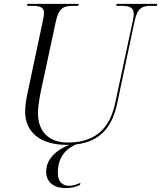

<svg xmlns="http://www.w3.org/2000/svg" viewBox="-20 -734 827 986"><path d="M324 10C328 10 332 10 335 10C271 35 217 82 217 147C217 199 253 232 319 232C344 232 367 227 391 216L393 205C372 215 350 220 334 220C302 220 277 200 277 154C277 75 316 32 369 8C497 -7 557 -84 582 -204L671 -625C686 -696 712 -704 759 -704H786L787 -714H579L577 -704H601C641 -704 667 -698 667 -662C667 -653 665 -639 662 -627L572 -207C548 -95 489 -2 327 -2C233 -2 175 -57 175 -152C175 -180 180 -215 188 -257L267 -625C282 -694 308 -704 355 -704H382L384 -714H121L119 -704H146C184 -704 206 -697 206 -668C206 -658 204 -642 200 -627L122 -259C114 -225 109 -183 109 -162C109 -52 190 10 324 10Z"/></svg>

Font: Noto Serif Display Light
Style: Italic
Weight: 300
Italic angle: -12°
Designer: Monotype Design Team
Foundry: Monotype Imaging Inc.
Version: Version 2.009